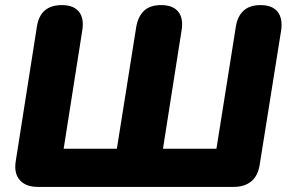

<svg xmlns="http://www.w3.org/2000/svg" viewBox="-20 -734 1130 754"><path d="M129 0Q81 0 57.5 -27Q34 -54 42 -102L125 -630Q138 -714 223 -714Q269 -714 290 -688Q311 -662 303 -614L230 -150H439L515 -628Q522 -669 545.5 -691.5Q569 -714 613 -714Q659 -714 680 -688Q701 -662 693 -614L620 -150H830L906 -628Q912 -669 936 -691.5Q960 -714 1003 -714Q1049 -714 1070 -688Q1091 -662 1084 -614L1000 -88Q993 -43 966.5 -21.5Q940 0 898 0Z"/></svg>

Font: Nunito Black
Style: Italic
Weight: 900
Italic angle: -9°
Designer: Vernon Adams
Foundry: Vernon Adams
Version: Version 3.601; ttfautohint (v1.8.2.53-6de2)